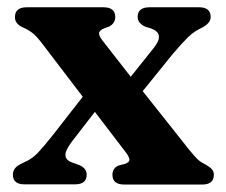

<svg xmlns="http://www.w3.org/2000/svg" viewBox="-20 -494 604 514"><path d="M255.5 -384 330 -288.5 393 -367.5Q422 -404.5 384 -418L369 -422.5Q348.5 -432 348.5 -448.5Q348.5 -474.5 380 -474.5H513Q544 -474.5 544 -448.5Q544 -431.5 519 -419Q499.5 -410 483.8 -394.8Q468 -379.5 442.5 -349.5L362 -250L484.5 -95.5Q500.5 -75.5 508.8 -67.8Q517 -60 529.5 -54Q541 -47.5 546.8 -41.5Q552.5 -35.5 552.5 -26Q552.5 0 521.5 0H312.5Q281 0 281 -26Q281 -44 297.5 -51L313.5 -55Q326 -59 326.5 -65.5Q327 -72 318 -84.5L234 -194.5L172.5 -115Q154.5 -91.5 155.2 -78.2Q156 -65 173 -59L192.5 -52Q212 -43.5 212 -26.5Q212 -0.5 181 -0.5H45.5Q14.5 -0.5 14.5 -26.5Q14.5 -36 20.2 -43.5Q26 -51 42.5 -58.5Q65.5 -68 81.2 -84.8Q97 -101.5 122 -133L201.5 -235L92 -378.5Q78 -397 66.8 -405.8Q55.5 -414.5 42.5 -420Q20 -429.5 20 -448Q20 -474.5 51.5 -474.5H257Q288.5 -474.5 288.5 -448.5Q288.5 -432 272.5 -423L258.5 -418Q245.5 -412.5 245.2 -404.8Q245 -397 255.5 -384Z"/></svg>

Font: Fraunces 9pt S050 SemiBold
Style: Regular
Weight: 600
Version: Version 1.000; ttfautohint (v1.8.3)